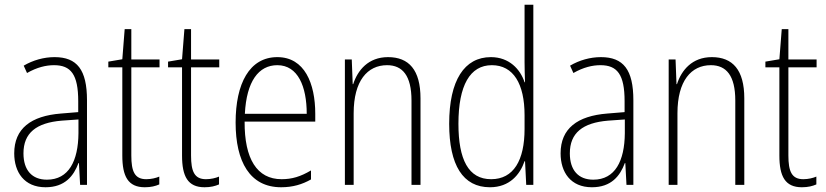

<svg xmlns="http://www.w3.org/2000/svg" viewBox="-20 -780 3484 810"><path d="M210 -539C165 -539 119 -526 80 -503L94 -472C136 -496 174 -505 208 -505C279 -505 310 -466 310 -353V-307L237 -301C111 -291 40 -238 40 -133C40 -54 82 10 172 10C254 10 291 -38 311 -92H313L318 0H347V-357C347 -486 305 -539 210 -539ZM240 -271 311 -276V-218C310 -101 270 -22 178 -22C115 -22 79 -62 79 -133C79 -219 133 -262 240 -271Z M597 -24C548 -24 534 -57 534 -124V-496H653V-529H534V-657H506L496 -530L437 -520V-496H496V-124C496 -36 520 10 591 10C617 10 636 5 652 -2V-35C638 -29 618 -24 597 -24Z M849 -24C800 -24 786 -57 786 -124V-496H905V-529H786V-657H758L748 -530L689 -520V-496H748V-124C748 -36 772 10 843 10C869 10 888 5 904 -2V-35C890 -29 870 -24 849 -24Z M1150 -539C1032 -539 974 -427 974 -263C974 -98 1034 10 1166 10C1215 10 1255 -2 1292 -23V-61C1248 -35 1212 -24 1168 -24C1064 -24 1011 -110 1012 -267H1310V-300C1310 -428 1265 -539 1150 -539ZM1150 -505C1237 -505 1274 -415 1274 -300H1013C1020 -437 1071 -505 1150 -505Z M1617 -539C1534 -539 1489 -484 1470 -425H1468L1464 -529H1435V0H1472V-302C1472 -439 1530 -505 1613 -505C1678 -505 1716 -461 1716 -356V0H1754V-365C1754 -485 1705 -539 1617 -539Z M2047 10C2130 10 2174 -44 2193 -100H2195L2200 0H2230V-760H2193V-517C2193 -491 2194 -463 2195 -433H2193C2175 -488 2128 -539 2051 -539C1939 -539 1875 -441 1875 -258C1875 -83 1933 10 2047 10ZM2052 -24C1956 -24 1914 -107 1914 -258C1914 -420 1963 -505 2055 -505C2146 -505 2193 -426 2193 -294V-236C2193 -104 2147 -24 2052 -24Z M2515 -539C2470 -539 2424 -526 2385 -503L2399 -472C2441 -496 2479 -505 2513 -505C2584 -505 2615 -466 2615 -353V-307L2542 -301C2416 -291 2345 -238 2345 -133C2345 -54 2387 10 2477 10C2559 10 2596 -38 2616 -92H2618L2623 0H2652V-357C2652 -486 2610 -539 2515 -539ZM2545 -271 2616 -276V-218C2615 -101 2575 -22 2483 -22C2420 -22 2384 -62 2384 -133C2384 -219 2438 -262 2545 -271Z M2983 -539C2900 -539 2855 -484 2836 -425H2834L2830 -529H2801V0H2838V-302C2838 -439 2896 -505 2979 -505C3044 -505 3082 -461 3082 -356V0H3120V-365C3120 -485 3071 -539 2983 -539Z M3369 -24C3320 -24 3306 -57 3306 -124V-496H3425V-529H3306V-657H3278L3268 -530L3209 -520V-496H3268V-124C3268 -36 3292 10 3363 10C3389 10 3408 5 3424 -2V-35C3410 -29 3390 -24 3369 -24Z"/></svg>

Font: Noto Sans Ethiopic Condensed ExtraLight
Style: Regular
Weight: 200
Width: 3
Designer: Monotype Design Team
Foundry: Monotype Imaging Inc.
Version: Version 2.102